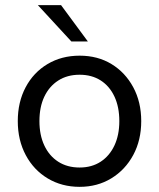

<svg xmlns="http://www.w3.org/2000/svg" viewBox="-20 -717 617 745"><path d="M289 8Q220 8 165.5 -24.5Q111 -57 80 -115Q49 -173 49 -247Q49 -321 79.5 -378.5Q110 -436 164.5 -468.5Q219 -501 289 -501Q359 -501 412.5 -468.5Q466 -436 497 -378.5Q528 -321 528 -247Q528 -173 497 -115.5Q466 -58 412 -25Q358 8 289 8ZM289 -67Q336 -67 370.5 -89.5Q405 -112 424 -152.5Q443 -193 443 -247Q443 -302 424 -342.5Q405 -383 370.5 -405Q336 -427 289 -427Q241 -427 206 -404.5Q171 -382 152 -342Q133 -302 133 -247Q133 -193 152 -152.5Q171 -112 206 -89.5Q241 -67 289 -67ZM257 -556 127 -697H217L321 -556Z"/></svg>

Font: Hanken Grotesk
Style: Regular
Weight: 400
Designer: Alfredo Marco Pradil
Foundry: Hanken Design Co.
Version: Version 3.013